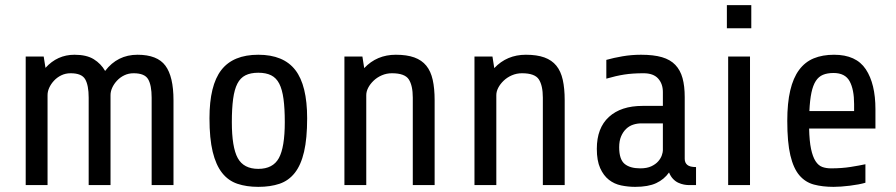

<svg xmlns="http://www.w3.org/2000/svg" viewBox="-20 -720 3486 747"><path d="M80 0V-500H150L157 -456Q203 -507 270 -507Q317 -507 345 -489.5Q373 -472 389 -444Q437 -507 515 -507Q592 -507 623.5 -464.5Q655 -422 655 -330V0H570V-340Q570 -388 556.5 -411.5Q543 -435 500 -435Q480 -435 463.5 -427Q447 -419 435 -406Q423 -393 416.5 -378.5Q410 -364 410 -350V0H325V-340Q325 -388 311.5 -411.5Q298 -435 255 -435Q235 -435 218.5 -427Q202 -419 190 -406Q178 -393 171.5 -378.5Q165 -364 165 -350V0Z M1175 -260Q1175 -181 1163 -129.5Q1151 -78 1127 -47.5Q1103 -17 1067.5 -5Q1032 7 985 7Q939 7 903.5 -5Q868 -17 844 -47.5Q820 -78 807.5 -129.5Q795 -181 795 -260Q795 -388 841 -447.5Q887 -507 985 -507Q1083 -507 1129 -447.5Q1175 -388 1175 -260ZM1088 -245Q1088 -298 1083 -335Q1078 -372 1066.5 -394.5Q1055 -417 1035 -427Q1015 -437 985 -437Q955 -437 935 -427Q915 -417 903.5 -394.5Q892 -372 887 -335Q882 -298 882 -245Q882 -147 905 -105Q928 -63 985 -63Q1042 -63 1065 -105Q1088 -147 1088 -245Z M1320 0V-500H1390L1397 -455Q1446 -507 1520 -507Q1563 -507 1592 -496.5Q1621 -486 1638.5 -464.5Q1656 -443 1663.5 -409.5Q1671 -376 1671 -330V0H1586V-340Q1586 -387 1570.5 -411Q1555 -435 1505 -435Q1484 -435 1465.5 -427Q1447 -419 1433.5 -406Q1420 -393 1412.5 -378.5Q1405 -364 1405 -350V0Z M1826 0V-500H1896L1903 -455Q1952 -507 2026 -507Q2069 -507 2098 -496.5Q2127 -486 2144.5 -464.5Q2162 -443 2169.5 -409.5Q2177 -376 2177 -330V0H2092V-340Q2092 -387 2076.5 -411Q2061 -435 2011 -435Q1990 -435 1971.5 -427Q1953 -419 1939.5 -406Q1926 -393 1918.5 -378.5Q1911 -364 1911 -350V0Z M2658 0Q2651 0 2640.5 -2Q2630 -4 2619 -9Q2608 -14 2598.5 -24Q2589 -34 2583 -49Q2564 -22 2533 -7.5Q2502 7 2451 7Q2424 7 2397 1.5Q2370 -4 2349 -20.5Q2328 -37 2315 -66Q2302 -95 2302 -141Q2302 -222 2349 -265Q2396 -308 2480 -308H2559V-362Q2559 -394 2540.5 -414.5Q2522 -435 2484 -435Q2441 -435 2409 -430Q2377 -425 2339 -414V-487Q2367 -495 2402 -501Q2437 -507 2474 -507Q2523 -507 2555.5 -497.5Q2588 -488 2607.5 -467.5Q2627 -447 2635.5 -416Q2644 -385 2644 -342V-102Q2644 -87 2654 -78.5Q2664 -70 2688 -70V0ZM2471 -65Q2497 -65 2514 -73Q2531 -81 2541 -92.5Q2551 -104 2555 -116Q2559 -128 2559 -135V-240H2475Q2459 -240 2443.5 -235Q2428 -230 2416 -218.5Q2404 -207 2396.5 -189.5Q2389 -172 2389 -147Q2389 -100 2410 -82.5Q2431 -65 2471 -65Z M2808 -610V-700H2903V-610ZM2813 0V-500H2898V0Z M3128 -220Q3129 -171 3135.5 -140.5Q3142 -110 3153 -93Q3164 -76 3179 -70.5Q3194 -65 3213 -65Q3255 -65 3289.5 -70.5Q3324 -76 3347 -81V-9Q3323 -2 3286.5 2.5Q3250 7 3223 7Q3180 7 3146.5 -2Q3113 -11 3090 -38Q3067 -65 3055 -115.5Q3043 -166 3043 -250Q3043 -319 3054.5 -368Q3066 -417 3089 -448Q3112 -479 3146 -493Q3180 -507 3225 -507Q3311 -507 3348.5 -450.5Q3386 -394 3386 -295V-220ZM3223 -436Q3199 -436 3182 -429Q3165 -422 3154 -405Q3143 -388 3137 -359.5Q3131 -331 3129 -288H3303V-315Q3303 -372 3285.5 -404Q3268 -436 3223 -436Z"/></svg>

Font: Share
Style: Regular
Weight: 400
Designer: Ralph du Carrois
Version: Version 1.002